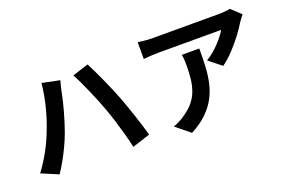

<svg xmlns="http://www.w3.org/2000/svg" viewBox="-104 -1095 2207 1495"><g transform="rotate(-20 1000.0 -348.0)"><path d="M205 -330Q222 -372 237.5 -418.5Q253 -465 265.5 -514Q278 -563 287 -612.5Q296 -662 300 -710L446 -680Q442 -665 437 -646Q432 -627 428 -609Q424 -591 422 -580Q417 -553 408 -516Q399 -479 387.5 -438Q376 -397 363 -355.5Q350 -314 337 -279Q319 -230 294.5 -178.5Q270 -127 243 -79Q216 -31 190 7L50 -52Q97 -114 138.5 -189Q180 -264 205 -330ZM699 -351Q685 -390 666.5 -435Q648 -480 628 -525.5Q608 -571 589 -611Q570 -651 554 -680L687 -723Q702 -694 722 -653Q742 -612 762.5 -566Q783 -520 802 -475.5Q821 -431 835 -395Q848 -361 864 -316.5Q880 -272 896 -223.5Q912 -175 926.5 -129Q941 -83 951 -46L803 2Q790 -57 773 -118Q756 -179 737.5 -238Q719 -297 699 -351Z M1955 -677Q1947 -667 1935 -651.5Q1923 -636 1916 -625Q1893 -586 1855 -535.5Q1817 -485 1771 -435.5Q1725 -386 1676 -351L1572 -434Q1602 -452 1631 -476Q1660 -500 1684.5 -526.5Q1709 -553 1727.5 -577Q1746 -601 1756 -620Q1743 -620 1712 -620Q1681 -620 1638 -620Q1595 -620 1545.5 -620Q1496 -620 1447 -620Q1398 -620 1354.5 -620Q1311 -620 1279.5 -620Q1248 -620 1235 -620Q1204 -620 1176 -618Q1148 -616 1113 -613V-752Q1142 -748 1173 -745Q1204 -742 1235 -742Q1248 -742 1281 -742Q1314 -742 1359.5 -742Q1405 -742 1456.5 -742Q1508 -742 1559.5 -742Q1611 -742 1655.5 -742Q1700 -742 1731.5 -742Q1763 -742 1774 -742Q1788 -742 1808 -743Q1828 -744 1847.5 -746Q1867 -748 1876 -751ZM1547 -542Q1547 -468 1544 -399Q1541 -330 1527.5 -266.5Q1514 -203 1484.5 -146Q1455 -89 1403 -38Q1351 13 1270 56L1153 -39Q1177 -47 1204 -60.5Q1231 -74 1258 -94Q1306 -127 1335.5 -164Q1365 -201 1381 -244.5Q1397 -288 1403 -339.5Q1409 -391 1409 -452Q1409 -475 1408 -496.5Q1407 -518 1402 -542Z"/></g></svg>

Font: Farlight84_Sys_V01
Style: Bold
Weight: 700
Designer: Monotype Design Team, Nadine Chahine and Nizar Qandah
Foundry: Monotype Imaging Inc.
Version: Version 2.004;October 31, 2024;FontCreator 14.0.0.2814 64-bi